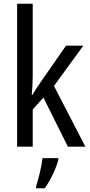

<svg xmlns="http://www.w3.org/2000/svg" viewBox="-20 -873 480 1021"><path d="M154 -470V-853H71V-93H154V-291L211 -354L341 -93H434L267 -416L423 -630H331L196 -436C182 -417 164 -389 153 -369H149C152 -401 154 -438 154 -470ZM290 -22V-32H206C202 9 184 82 172 117V128H218C248 87 278 23 290 -22Z"/></svg>

Font: Noto Sans Kannada UI Condensed
Style: Regular
Weight: 400
Width: 3
Designer: Jelle Bosma - Monotype Design Team
Foundry: Monotype Imaging Inc.
Version: Version 2.005